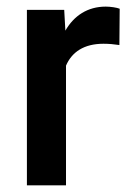

<svg xmlns="http://www.w3.org/2000/svg" viewBox="-20 -558 394 578"><path d="M340.3 -531.7C332 -535.2 312.5 -538.1 298.3 -538.1C243.7 -538.1 202.6 -510.7 176.8 -465.8L173.3 -528.3H61V0H178.7V-360.4C196.3 -401.4 232.9 -426.3 291.5 -426.3C307.6 -426.3 323.7 -424.8 339.4 -422.4Z"/></svg>

Font: Vazirmatn Medium
Style: Regular
Weight: 500
Designer: Saber Rastikerdar
Foundry: Saber Rastikerdar
Version: Version 33.003